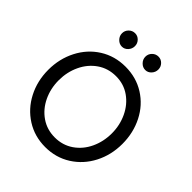

<svg xmlns="http://www.w3.org/2000/svg" viewBox="-259 -1123 1300 1300"><g transform="rotate(45 391.0 -473.0)"><path d="M37 -370Q37 -476 82.5 -564.5Q128 -653 209 -704Q290 -755 392 -755Q495 -755 576 -704Q657 -653 702 -564.5Q747 -476 747 -370Q747 -264 701.5 -176Q656 -88 575 -36.5Q494 15 392 15Q290 15 209 -36.5Q128 -88 82.5 -176Q37 -264 37 -370ZM646 -370Q646 -448 614 -515.5Q582 -583 524.5 -623.5Q467 -664 392 -664Q317 -664 259 -624Q201 -584 169 -516.5Q137 -449 137 -370Q137 -291 169 -224Q201 -157 259 -117Q317 -77 392 -77Q467 -77 525 -117Q583 -157 614.5 -224Q646 -291 646 -370ZM215 -898Q215 -924 233.5 -942.5Q252 -961 278 -961Q303 -961 321 -942.5Q339 -924 339 -898Q339 -872 321 -852.5Q303 -833 278 -833Q253 -833 234 -852.5Q215 -872 215 -898ZM439 -898Q439 -924 457.5 -942.5Q476 -961 502 -961Q527 -961 545 -942.5Q563 -924 563 -898Q563 -872 545 -852.5Q527 -833 502 -833Q477 -833 458 -852.5Q439 -872 439 -898Z"/></g></svg>

Font: Arvo
Style: Regular
Weight: 400
Designer: Anton Koovit (Cyrillic Expansion: Cyreal)
Foundry: Anton Koovit, Yassin Baggar
Version: Version 3.000